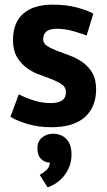

<svg xmlns="http://www.w3.org/2000/svg" viewBox="-20 -534 462 827"><path d="M25 0ZM264 -138Q264 -158 247 -170Q230 -182 205 -192Q180 -202 150 -212.5Q120 -223 95 -241.5Q70 -260 53 -288.5Q36 -317 36 -362Q36 -436 80 -475Q124 -514 207 -514Q264 -514 310 -502Q356 -490 382 -475L353 -381Q330 -390 295 -400Q260 -410 224 -410Q166 -410 166 -365Q166 -347 183 -336Q200 -325 225 -315.5Q250 -306 280 -295Q310 -284 335 -266.5Q360 -249 377 -221Q394 -193 394 -149Q394 -73 345.5 -29.5Q297 14 200 14Q147 14 100.5 0.5Q54 -13 25 -31L61 -128Q84 -115 122 -102.5Q160 -90 200 -90Q229 -90 246.5 -101Q264 -112 264 -138ZM141 105Q141 76 160.5 59Q180 42 209 42Q244 42 266 65Q288 88 288 130Q288 163 277 188Q266 213 250 230.5Q234 248 216 258.5Q198 269 185 273L151 219Q165 212 179 199.5Q193 187 195 166Q175 167 158 151.5Q141 136 141 105Z"/></svg>

Font: PT Sans
Style: Bold
Weight: 700
Version: Version 2.003W OFL; ttfautohint (v1.6)